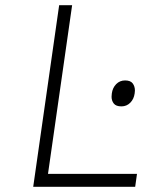

<svg xmlns="http://www.w3.org/2000/svg" viewBox="-20 -720 576 740"><path d="M108 0 208 -700H258L165 -50H508L501 0ZM448 -310Q427 -310 418.5 -321Q410 -332 410 -347Q410 -353 411 -360Q414 -382 428 -396Q442 -410 462 -410Q483 -410 491.5 -398.5Q500 -387 500 -371Q500 -366 499 -360Q496 -338 482 -324Q468 -310 448 -310Z"/></svg>

Font: Lexend ExtLt
Style: Italic
Weight: 250
Italic angle: -8.13011°
Designer: Bonnie Shaver-Troup, Thomas Jockin
Foundry: Lexend
Version: Version 1.007